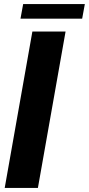

<svg xmlns="http://www.w3.org/2000/svg" viewBox="-20 -917 434 937"><path d="M165 0H3L138 -763H300ZM381 -826H80L93 -897H394Z"/></svg>

Font: Open Sauce Sans ExBold Italic
Style: Regular
Weight: 800
Italic angle: -10°
Designer: Alfredo Marco Pradil
Foundry: Creative Sauce Fz LLC
Version: Version 1.477